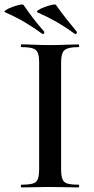

<svg xmlns="http://www.w3.org/2000/svg" viewBox="-50 -819 409 839"><path d="M217 -81Q217 -52 222.5 -37Q228 -22 244 -17Q260 -12 293 -12Q296 -12 296 -6Q296 0 293 0Q268 0 237 -1Q206 -2 168 -2Q133 -2 101 -1Q69 0 44 0Q41 0 41 -6Q41 -12 44 -12Q77 -12 93.5 -17Q110 -22 115.5 -37Q121 -52 121 -81V-544Q121 -573 115.5 -587.5Q110 -602 93.5 -607.5Q77 -613 44 -613Q41 -613 41 -619Q41 -625 44 -625Q69 -625 101 -623.5Q133 -622 168 -622Q206 -622 237.5 -623.5Q269 -625 293 -625Q296 -625 296 -619Q296 -613 293 -613Q261 -613 244.5 -607Q228 -601 222.5 -586Q217 -571 217 -542ZM277 -671Q282 -669 285 -673.5Q288 -678 285 -681Q260 -711 237.5 -739.5Q215 -768 195 -797Q193 -801 178 -798Q163 -795 145.5 -788.5Q128 -782 117.5 -775Q107 -768 114 -765Q163 -743 201 -721Q239 -699 277 -671ZM135 -671Q140 -669 142.5 -673.5Q145 -678 143 -681Q117 -710 95 -739Q73 -768 53 -797Q51 -801 36 -798Q21 -795 3.5 -788.5Q-14 -782 -24.5 -775Q-35 -768 -27 -765Q21 -744 59 -721.5Q97 -699 135 -671Z"/></svg>

Font: Cormorant Garamond Light SemiBold
Style: Regular
Weight: 600
Version: Version 4.001